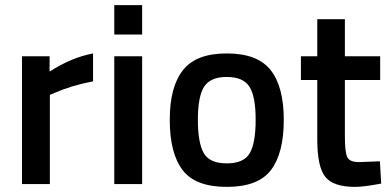

<svg xmlns="http://www.w3.org/2000/svg" viewBox="-20 -720 1530 751"><path d="M66 0V-500H174V-440Q259 -495 344 -511V-402Q258 -385 197 -358L175 -349V0Z M427 0V-500H536V0ZM427 -585V-700H536V-585Z M696 -446Q747 -511 867 -511Q987 -511 1038.5 -446Q1090 -381 1090 -251Q1090 -121 1040 -55Q990 11 867 11Q744 11 694 -55Q644 -121 644 -251Q644 -381 696 -446ZM777 -121Q800 -81 867 -81Q934 -81 957 -121Q980 -161 980 -252Q980 -343 955.5 -381Q931 -419 867 -419Q803 -419 778.5 -381Q754 -343 754 -252Q754 -161 777 -121Z M1467 -407H1329V-187Q1329 -126 1338 -106Q1347 -86 1384 -86L1466 -89L1471 -2Q1404 11 1369 11Q1284 11 1252.5 -28Q1221 -67 1221 -175V-407H1157V-500H1221V-645H1329V-500H1467Z"/></svg>

Font: Titillium Web[RUS by Daymarius]
Style: Regular
Weight: 600
Designer: Cyrillization by Daymarius
Foundry: Cyrillization by Daymarius
Version: Version 1.002 September 11, 2018